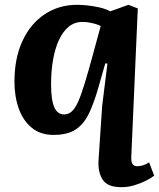

<svg xmlns="http://www.w3.org/2000/svg" viewBox="-20 -546 660 797"><path d="M525 104Q524 124 529.5 134Q535 144 550 144Q562 144 574.5 140Q587 136 599 128L620 183Q608 193 586 204Q564 215 538 223Q512 231 484 231Q426 231 406 199.5Q386 168 389 120L404 -106L426 -282L417 -283L389 -185Q371 -121 350 -76.5Q329 -32 295 -9Q261 14 202 14Q148 14 112 -15.5Q76 -45 58 -95Q40 -145 40 -207Q40 -304 73 -375.5Q106 -447 165 -486.5Q224 -526 300 -526Q319 -526 342.5 -523.5Q366 -521 391.5 -515.5Q417 -510 438 -499L513 -526L552 -511ZM246 -71Q264 -71 278 -83.5Q292 -96 304.5 -124Q317 -152 331.5 -199.5Q346 -247 365 -317L398 -438Q389 -443 376.5 -446.5Q364 -450 350 -452.5Q336 -455 322 -455Q289 -455 264.5 -434.5Q240 -414 224 -378.5Q208 -343 200 -296.5Q192 -250 192 -197Q192 -130 205.5 -100.5Q219 -71 246 -71Z"/></svg>

Font: Literata
Style: Bold Italic
Weight: 700
Italic angle: -2°
Designer: Latin by Veronika Burian and Jose Scaglione. Greek by Irene Vlachou. Cyrillic by Vera Evstafieva
Foundry: TypeTogether
Version: Version 3.103;gftools[0.9.29]